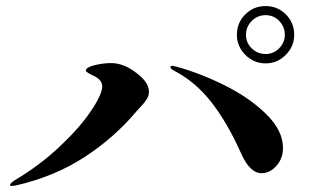

<svg xmlns="http://www.w3.org/2000/svg" viewBox="-20 -754 1040 633"><path d="M761 -639Q761 -679 788.5 -706.5Q816 -734 856 -734Q895 -734 922.5 -706.5Q950 -679 950 -639Q950 -601 922 -573Q894 -545 856 -545Q817 -545 789 -573Q761 -601 761 -639ZM919 -639Q919 -666 900.5 -685Q882 -704 856 -704Q829 -704 810 -685Q791 -666 791 -639Q791 -613 810 -594.5Q829 -576 856 -576Q882 -576 900.5 -595Q919 -614 919 -639ZM13 -145Q13 -149 29 -160Q110 -208 176 -270Q242 -332 279.5 -387.5Q317 -443 317 -469Q317 -491 289 -504Q263 -516 263 -521Q263 -532 291.5 -539Q320 -546 346 -546Q388 -546 429 -514Q471 -483 471 -452Q471 -438 463.5 -426.5Q456 -415 445.5 -404Q435 -393 430 -387Q357 -300 258.5 -236Q160 -172 34 -143Q24 -141 19 -141Q13 -141 13 -145ZM775 -248Q730 -349 677 -417Q624 -485 552 -522Q542 -528 542 -533Q542 -537 548 -537Q551 -537 559 -535Q640 -513 722 -472Q804 -431 858.5 -377Q913 -323 913 -266Q913 -232 891.5 -207.5Q870 -183 842 -183Q804 -183 775 -248Z"/></svg>

Font: Shippori Mincho B1 ExtraBold
Style: Regular
Weight: 800
Designer: FONTDASU
Foundry: FONTDASU / Google Inc. / but / Adobe
Version: Version 3.110; ttfautohint (v1.8.3)